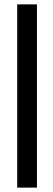

<svg xmlns="http://www.w3.org/2000/svg" viewBox="-20 -731 242 883"><path d="M149.9 -710.9V131.8H59.1V-710.9Z"/></svg>

Font: Hanuman Black
Style: Regular
Weight: 900
Designer: Danh Hong
Version: Version 8.002; ttfautohint (v1.8.3)